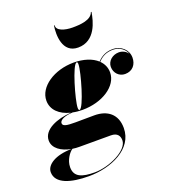

<svg xmlns="http://www.w3.org/2000/svg" viewBox="-259 -865 1104 1250"><g transform="rotate(-20 293.0 -240.0)"><path d="M266 -740H261.5C251.5 -679 251.5 -551 361.5 -551C481.5 -551 511.5 -679 521.5 -740H517C501 -691 425.5 -686 371.5 -686C317.5 -686 261 -703 266 -740ZM249 -160C385.5 -160 500.5 -233 500.5 -328.5C500.5 -362.5 487 -391.5 463.5 -414.5C492 -446 525.5 -460.5 566.5 -460.5C611.5 -460.5 648 -434.5 660.5 -398.5C647.5 -419 622 -431.5 598 -431.5C554 -431.5 517 -400.5 517 -359.5C517 -316 549.5 -284.5 589.5 -284.5C642 -284.5 670.5 -322 670.5 -369.5C670.5 -422.5 626 -465 567 -465C524 -465 489 -449 460.5 -417.5C424.5 -450.5 367 -469.5 299 -469.5C162.5 -469.5 47.5 -392 47.5 -296.5C47.5 -232.5 96 -187.5 170 -169C76 -163 -27 -124.5 -27 -47.5C-27 6.5 26.5 42.5 94 54.5C-19 55.5 -85 100 -85 150.5C-85 230.5 16.5 260 140 260C294.5 260 460.5 188 460.5 42C460.5 -54 398 -100.5 308 -100.5C279.5 -100.5 212 -99.5 177 -99.5C118.5 -99.5 90 -103 90 -125.5C90 -143.5 119 -164 182.5 -166.5C203 -162 225.5 -160 249 -160ZM230 -166.5C224.5 -166.5 223 -174 223 -183.5C223 -232.5 289 -464 318 -464C324.5 -464 325 -457 325 -447.5C325 -398.5 259 -166.5 230 -166.5ZM44.5 164C44.5 114 78 69.5 100 55.5C115 58 130.5 59 146.5 59H365C409.5 59 424.5 84 424.5 114C424.5 184 286.5 249.5 185 249.5C96.5 249.5 44.5 231 44.5 164Z"/></g></svg>

Font: Bodoni* 36pt Fatface
Style: Italic
Weight: 900
Italic angle: -13°
Version: Version 2.3